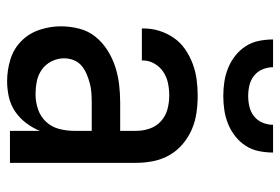

<svg xmlns="http://www.w3.org/2000/svg" viewBox="-144 -636 788 540"><g transform="rotate(90 250.0 -366.0)"><path d="M208 8Q178 8 148 -1Q118 -10 96 -31.5Q74 -53 64 -83Q54 -113 54 -143Q54 -169 60.5 -194.5Q67 -220 83 -240Q99 -260 121 -274Q143 -288 167.5 -296Q192 -304 217.5 -307Q243 -310 269 -310H348V-355Q348 -375 341.5 -393.5Q335 -412 320.5 -425Q306 -438 287 -443Q268 -448 249 -448Q231 -448 214 -444.5Q197 -441 182.5 -431.5Q168 -422 159 -406.5Q150 -391 150 -374V-371H60V-376Q60 -399 67 -421Q74 -443 87 -461.5Q100 -480 119 -493Q138 -506 159.5 -514Q181 -522 203.5 -525Q226 -528 249 -528Q273 -528 297.5 -524.5Q322 -521 344 -511.5Q366 -502 385 -486Q404 -470 416 -449Q428 -428 433 -404Q438 -380 438 -355V0H348V-84Q340 -64 326 -45.5Q312 -27 293.5 -14.5Q275 -2 253 3Q231 8 208 8ZM246 -72Q267 -72 287.5 -79Q308 -86 322.5 -101.5Q337 -117 342.5 -138Q348 -159 348 -180V-230H269Q255 -230 241 -229Q227 -228 214 -224.5Q201 -221 188 -215.5Q175 -210 164.5 -201Q154 -192 149 -179Q144 -166 144 -152Q144 -134 152.5 -117Q161 -100 176 -89.5Q191 -79 209 -75.5Q227 -72 246 -72ZM250 -600Q230 -600 210 -603Q190 -606 171.5 -613.5Q153 -621 137 -633.5Q121 -646 110 -663Q99 -680 95 -700Q91 -720 91 -740H169Q169 -725 175 -710.5Q181 -696 193 -686.5Q205 -677 220 -673.5Q235 -670 250 -670Q265 -670 280 -673.5Q295 -677 307 -686.5Q319 -696 325 -710.5Q331 -725 331 -740H409Q409 -720 405 -700Q401 -680 390 -663Q379 -646 363 -633.5Q347 -621 328.5 -613.5Q310 -606 290 -603Q270 -600 250 -600Z"/></g></svg>

Font: Iosevka Fixed Medium
Style: Regular
Weight: 500
Monospace: yes
Designer: Belleve Invis
Foundry: Belleve Invis
Version: Version 32.3.0